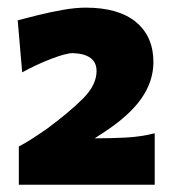

<svg xmlns="http://www.w3.org/2000/svg" viewBox="-20 -796 468 515"><path d="M30.5 -300.5V-403Q48.5 -412.5 68.2 -425.2Q88 -438 104.5 -449.5Q166 -495 202.5 -531.5Q239 -568 239 -605.5Q239 -651 175.5 -653.5Q157.5 -653.5 118.2 -638.5Q79 -623.5 39.5 -602L27.5 -741.5Q50 -747.5 82.2 -755.5Q114.5 -763.5 148.5 -769.5Q182.5 -775.5 210 -775.5Q298 -775.5 344.8 -736.8Q391.5 -698 391.5 -629.5Q391.5 -578 359 -531.5Q326.5 -485 255.5 -439L234 -425H238Q277.5 -425 317.2 -427Q357 -429 395 -438.5V-300.5Z"/></svg>

Font: Commissioner Flair ExtraBold
Style: Regular
Weight: 800
Designer: Kostas Bartsokas
Foundry: Kostas Bartsokas
Version: Version 1.000; ttfautohint (v1.8.3)